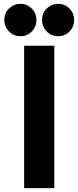

<svg xmlns="http://www.w3.org/2000/svg" viewBox="-20 -974 406 994"><path d="M105 0V-737.3H261.2V0ZM280.8 -954.1Q315.9 -954.1 339.8 -929.7Q363.8 -905.3 363.8 -870.1Q363.8 -835.4 339.4 -810.5Q316.4 -786.6 281.2 -786.6Q245.6 -786.6 221.7 -811.3Q197.8 -835.9 197.8 -870.1Q197.8 -906.7 221.7 -929.7Q247.1 -954.1 280.8 -954.1ZM85.4 -954.1Q120.6 -954.1 144.5 -929.7Q168.5 -905.3 168.5 -870.1Q168.5 -835.4 144 -810.5Q121.1 -786.6 85.9 -786.6Q50.3 -786.6 26.4 -811.3Q2.4 -835.9 2.4 -870.1Q2.4 -906.7 26.4 -929.7Q51.8 -954.1 85.4 -954.1Z"/></svg>

Font: New Shape
Style: Bold
Weight: 700
Designer: Wojciech Kalinowski "wmk69" (wmk69@o2.pl)
Foundry: Wojciech Kalinowski "wmk69" (wmk69@o2.pl)
Version: Version 2.1.1; 2021-05-14